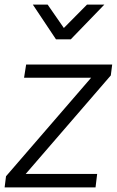

<svg xmlns="http://www.w3.org/2000/svg" viewBox="-29 -810 505 830"><path d="M-9 0H384L391 -58H82L450 -484L456 -531H84L75 -474H365L-3 -48ZM113 -790 213 -640H277L422 -790H347L247 -689L177 -790Z"/></svg>

Font: Mluvka Light
Style: Italic
Weight: 300
Italic angle: -8°
Designer: Modified by Jiří Krblich, Original typeface by Gumpita Rahayu
Foundry: Gumpita Rahayu & Jiří Krblich
Version: Version 2.000;Glyphs 3.1.1 (3134)